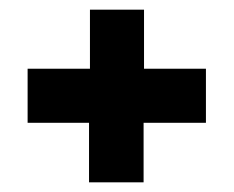

<svg xmlns="http://www.w3.org/2000/svg" viewBox="-20 -459 483 397"><path d="M277.8 -439V-316.9H405.8V-205.1H276.9V-82H164.1V-205.1H37.1V-316.9H166V-439Z"/></svg>

Font: Lobster Two
Style: Bold
Weight: 700
Designer: Pablo Impallari
Foundry: Pablo Impallari. www.impallari.com
Version: Version 1.006